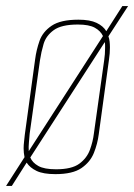

<svg xmlns="http://www.w3.org/2000/svg" viewBox="-42 -568 443 634"><path d="M-22 46 39 -49Q36 -63 36 -78Q36 -89 37.5 -101Q39 -113 40 -124L74 -372Q78 -403 88.5 -433Q99 -463 128.5 -483Q158 -503 217 -503Q255 -503 277 -492.5Q299 -482 309 -465L362 -548H381L316 -448Q319 -440 320 -430.5Q321 -421 321 -411Q321 -392 318 -372L284 -124Q280 -93 268 -63Q256 -33 227 -13Q198 7 141 7Q101 7 79 -3.5Q57 -14 46 -31L-3 46ZM53 -69 298 -449Q290 -466 271 -476.5Q252 -487 215 -487Q161 -487 135.5 -468.5Q110 -450 102 -423Q94 -396 90 -369L56 -127Q55 -113 53.5 -98Q52 -83 53 -69ZM143 -9Q195 -9 220 -27.5Q245 -46 255 -73.5Q265 -101 268 -127L302 -369Q305 -389 305 -409Q305 -414 305 -419Q305 -424 304 -429L58 -48Q65 -31 84.5 -20Q104 -9 143 -9Z"/></svg>

Font: Alumni Sans Pinstripe
Style: Italic
Weight: 400
Italic angle: -8°
Designer: Robert E. Leuschke
Foundry: Robert E. Leuschke
Version: Version 1.010; ttfautohint (v1.8.4.7-5d5b)